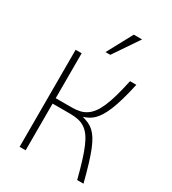

<svg xmlns="http://www.w3.org/2000/svg" viewBox="-220 -1044 1035 1158"><g transform="rotate(30 297.5 -465.0)"><path d="M147 -675.8V-362.8H257.8Q288.6 -362.8 313.5 -368.4Q338.4 -374 358.9 -387.7Q379.4 -401.4 396.5 -424.3Q413.6 -447.3 428.5 -482.2Q443.4 -517.1 456.8 -564.7Q470.2 -612.3 483.9 -675.8H527.8Q513.7 -611.3 500 -564Q486.3 -516.6 472.2 -482.2Q458 -447.8 443.6 -424.6Q429.2 -401.4 413.6 -386.2Q397.9 -371.1 381.1 -362.3Q364.3 -353.5 345.2 -347.2Q368.2 -340.8 387.5 -332.3Q406.7 -323.7 423.6 -308.8Q440.4 -293.9 455.6 -270.3Q470.7 -246.6 485.6 -210.2Q500.5 -173.8 516.1 -122.3Q531.7 -70.8 549.8 0H505.9Q488.8 -66.9 473.4 -116.9Q458 -167 442.6 -203.1Q427.2 -239.3 410.4 -262.7Q393.6 -286.1 372.8 -300Q352.1 -314 326.7 -319.6Q301.3 -325.2 269 -325.2H147V0H105V-675.8ZM301.3 -753.9H268.1L363.3 -930.2H420.9Z"/></g></svg>

Font: Clear Sans Thin
Style: Regular
Weight: 250
Foundry: Intel Corporation
Version: Version 1.00